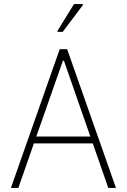

<svg xmlns="http://www.w3.org/2000/svg" viewBox="-20 -932 629 952"><path d="M34 0 276 -688H313L555 0H517L440 -221H148L71 0ZM160 -255H428L297 -631H292ZM265 -774V-779L347 -912H391V-907L291 -774Z"/></svg>

Font: Saira Thin SemiCondensed
Style: Regular
Weight: 100
Width: 4
Version: Version 1.101